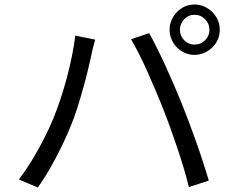

<svg xmlns="http://www.w3.org/2000/svg" viewBox="-20 -830 1040 857"><path d="M783 -697Q783 -670 802 -650.5Q821 -631 848 -631Q876 -631 895.5 -650.5Q915 -670 915 -697Q915 -724 895.5 -744Q876 -764 848 -764Q821 -764 802 -744Q783 -724 783 -697ZM737 -697Q737 -720 746 -740.5Q755 -761 770 -776.5Q785 -792 805 -801Q825 -810 848 -810Q871 -810 891.5 -801Q912 -792 927.5 -776.5Q943 -761 952 -740.5Q961 -720 961 -697Q961 -674 952 -653.5Q943 -633 927.5 -618Q912 -603 891.5 -594Q871 -585 848 -585Q825 -585 805 -594Q785 -603 770 -618Q755 -633 746 -653.5Q737 -674 737 -697ZM218 -301Q234 -340 249.5 -386.5Q265 -433 278 -481.5Q291 -530 301 -579Q311 -628 316 -671L405 -653Q400 -636 395 -616.5Q390 -597 387 -580Q382 -557 373 -519.5Q364 -482 352 -439Q340 -396 326 -351Q312 -306 296 -268Q268 -199 229.5 -126Q191 -53 149 7L64 -29Q88 -60 110 -94.5Q132 -129 151.5 -164.5Q171 -200 188 -234.5Q205 -269 218 -301ZM710 -339Q695 -378 676.5 -421.5Q658 -465 639 -508Q620 -551 600.5 -589Q581 -627 565 -655L646 -682Q661 -655 680 -617Q699 -579 718.5 -536.5Q738 -494 757 -450Q776 -406 792 -366Q807 -329 824 -283.5Q841 -238 857.5 -191.5Q874 -145 888 -101.5Q902 -58 912 -24L823 5Q814 -33 801 -76.5Q788 -120 773 -165Q758 -210 742 -254.5Q726 -299 710 -339Z"/></svg>

Font: SpoqaHanSansJP-Regular
Style: Regular
Weight: 400
Designer: [Source Han Sans]
Ryoko NISHIZUKA  (kana & ideographs); Paul D. Hunt (Latin, Greek & Cyrillic); Wenlong ZHANG  (bopomofo
Foundry: Spoqa (http://bi.spoqa.com)
Version: Version 1.002.20150607